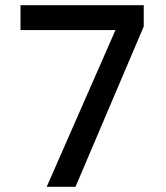

<svg xmlns="http://www.w3.org/2000/svg" viewBox="-20 -720 640 740"><path d="M160 0 425 -604H59V-700H534V-618L271 0Z"/></svg>

Font: DM Mono Medium
Style: Regular
Weight: 500
Designer: Colophon Foundry
Foundry: Colophon Foundry
Version: Version 1.000; ttfautohint (v1.8.2.53-6de2)